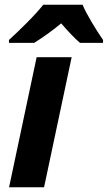

<svg xmlns="http://www.w3.org/2000/svg" viewBox="-20 -786 453 806"><path d="M412.6 -606H315.9Q285.2 -631.8 236.8 -688Q185.5 -645 123.5 -606H17.6V-618.2Q48.3 -646 92.3 -689.9Q136.2 -733.9 161.6 -766.1H326.7Q337.4 -739.7 362.8 -696.5Q388.2 -653.3 412.6 -618.2ZM165 0H18.1L133.8 -545.9H280.8Z"/></svg>

Font: TypoPRO Open Sans
Style: Bold Italic
Weight: 700
Italic angle: -12°
Foundry: Ascender Corporation
Version: Version 1.10